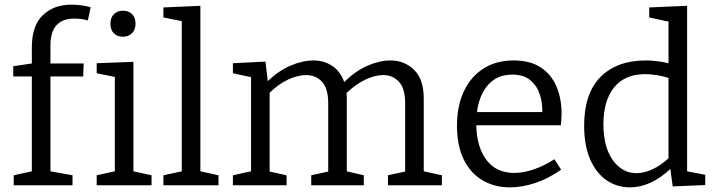

<svg xmlns="http://www.w3.org/2000/svg" viewBox="-20 -797 3078 826"><path d="M39 0V-43L117 -60V-468H37V-512L117 -524V-594Q117 -686 164 -731.5Q211 -777 287 -777Q306 -777 327 -774.5Q348 -772 370 -766L358 -709Q342 -714 327 -715.5Q312 -717 298 -717Q250 -717 223.5 -689Q197 -661 197 -601V-524H340L338 -468H197V-60L292 -43V0Z M632 -43V0H396V-43L474 -60V-466L396 -482V-525L554 -531V-60ZM508 -639Q485 -639 470 -653.5Q455 -668 455 -695Q455 -722 470.5 -736.5Q486 -751 509 -751Q533 -751 548 -736.5Q563 -722 563 -695Q563 -668 547.5 -653.5Q532 -639 508 -639Z M920 -43V0H683V-43L762 -60V-706L683 -722V-765L842 -772V-60Z M1213 -43V0H982V-43L1060 -60V-465L982 -482V-525L1122 -532L1132 -448Q1179 -493 1230.5 -515Q1282 -537 1329 -537Q1373 -537 1408.5 -514Q1444 -491 1461 -444Q1508 -491 1560.5 -514Q1613 -537 1659 -537Q1720 -537 1761.5 -496.5Q1803 -456 1803 -372V-60L1881 -43V0H1649V-43L1723 -59V-354Q1723 -416 1696.5 -445Q1670 -474 1628 -474Q1593 -474 1552 -454.5Q1511 -435 1471 -397Q1472 -386 1472 -375V-60L1545 -43V0H1319V-43L1392 -59V-354Q1392 -416 1365.5 -445Q1339 -474 1297 -474Q1262 -474 1221 -455.5Q1180 -437 1140 -398V-59Z M2174 9Q2107 9 2055.5 -21.5Q2004 -52 1975 -111Q1946 -170 1946 -256Q1946 -342 1976 -405Q2006 -468 2060.5 -502.5Q2115 -537 2190 -537Q2260 -537 2305.5 -507.5Q2351 -478 2373.5 -426Q2396 -374 2396 -307Q2396 -296 2395 -284.5Q2394 -273 2393 -258H2029Q2031 -164 2073 -108.5Q2115 -53 2193 -53Q2230 -53 2274 -67.5Q2318 -82 2365 -112L2394 -67Q2338 -28 2282 -9.5Q2226 9 2174 9ZM2184 -476Q2118 -476 2079.5 -431.5Q2041 -387 2032 -315H2313Q2314 -358 2301 -394.5Q2288 -431 2259.5 -453.5Q2231 -476 2184 -476Z M2690 9Q2634 9 2589.5 -21.5Q2545 -52 2519 -111.5Q2493 -171 2493 -256Q2493 -395 2563.5 -466Q2634 -537 2759 -537Q2781 -537 2805.5 -534Q2830 -531 2856 -525V-704L2773 -722V-765L2936 -772V-60L3014 -45V-1L2874 5L2864 -70Q2779 9 2690 9ZM2718 -52Q2750 -52 2785.5 -68Q2821 -84 2856 -116V-462Q2802 -478 2756 -478Q2668 -478 2622 -421Q2576 -364 2576 -263Q2576 -164 2616.5 -108Q2657 -52 2718 -52Z"/></svg>

Font: Bitter
Style: Regular
Weight: 400
Designer: Sol Matas, and Bitter project Authors
Foundry: Sol Matas
Version: Version 2.001